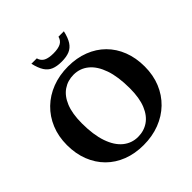

<svg xmlns="http://www.w3.org/2000/svg" viewBox="-225 -1043 1233 1233"><g transform="rotate(-45 392.0 -426.0)"><path d="M399.5 -688Q477 -688 541 -663.2Q605 -638.5 651.2 -592.5Q697.5 -546.5 722.5 -482.2Q747.5 -418 747.5 -339.5Q747.5 -261 721 -196.5Q694.5 -132 646 -85Q597.5 -38 531.2 -12.5Q465 13 385.5 13Q307.5 13 243.5 -11.8Q179.5 -36.5 133.5 -82.5Q87.5 -128.5 62.2 -192.8Q37 -257 37 -335.5Q37 -414 63.8 -478.5Q90.5 -543 139 -590Q187.5 -637 253.8 -662.5Q320 -688 399.5 -688ZM397.5 -49.5Q451.5 -49.5 492.8 -77.8Q534 -106 557.5 -163.2Q581 -220.5 581 -308Q581 -413 556.5 -483.5Q532 -554 488.2 -589.8Q444.5 -625.5 387 -625.5Q333.5 -625.5 292 -597.2Q250.5 -569 227 -511.8Q203.5 -454.5 203.5 -367Q203.5 -262.5 228 -191.8Q252.5 -121 296.5 -85.2Q340.5 -49.5 397.5 -49.5ZM392.5 -813Q434.5 -813 458.8 -825Q483 -837 491 -866.5H540Q529 -817.5 510.8 -789.5Q492.5 -761.5 464 -749.8Q435.5 -738 392.5 -738Q349.5 -738 321 -749.8Q292.5 -761.5 274.5 -789.5Q256.5 -817.5 245 -866.5H294Q302 -837 326.2 -825Q350.5 -813 392.5 -813Z"/></g></svg>

Font: Newsreader 24pt
Style: Bold
Weight: 700
Designer: Hugues Gentile
Foundry: Production Type
Version: Version 1.003